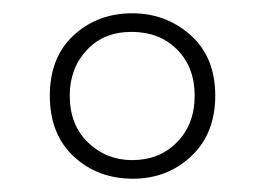

<svg xmlns="http://www.w3.org/2000/svg" viewBox="-20 -743 399 289"><path d="M180 -474Q127 -474 91 -507.5Q55 -541 55 -599Q55 -657 91 -690Q127 -723 179 -723Q230 -723 267 -690Q304 -657 304 -599Q304 -542 268 -508Q232 -474 180 -474ZM179 -502Q220 -502 246.5 -529Q273 -556 273 -599Q273 -642 246.5 -668.5Q220 -695 178 -695Q136 -695 110.5 -667.5Q85 -640 85 -599Q85 -555 112.5 -528.5Q140 -502 179 -502Z"/></svg>

Font: Noto Sans Devanagari ExtraCondensed ExtraLight
Style: Regular
Weight: 200
Width: 2
Designer: Jelle Bosma - Monotype Design Team
Foundry: Monotype Imaging Inc.
Version: Version 2.004; ttfautohint (v1.8.4.7-5d5b)